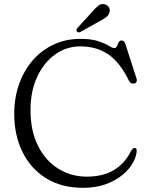

<svg xmlns="http://www.w3.org/2000/svg" viewBox="-20 -906 730 944"><path d="M652 -166Q651.5 -138.5 634.2 -106.8Q617 -75 583.2 -46.8Q549.5 -18.5 500.5 -0.5Q451.5 17.5 388 17.5Q283 17.5 207.2 -29.2Q131.5 -76 90.8 -158.2Q50 -240.5 50 -346.5Q50 -426 74.2 -493.5Q98.5 -561 142.2 -610.8Q186 -660.5 245.5 -687.8Q305 -715 375.5 -715Q428.5 -715 462.2 -703.8Q496 -692.5 514.5 -681Q533 -669.5 541.5 -669.5Q551 -669.5 554.8 -678.8Q558.5 -688 563 -697.5Q567.5 -707 578 -707Q591.5 -707 597 -688L651.5 -519Q654.5 -509.5 650.2 -502.5Q646 -495.5 636.5 -495Q621 -493.5 613.5 -510Q570 -599.5 512.2 -638.8Q454.5 -678 375.5 -678Q306.5 -678 250.8 -638Q195 -598 162.5 -527.5Q130 -457 130 -365Q130 -262.5 166.8 -189.2Q203.5 -116 266.2 -76.8Q329 -37.5 407 -37.5Q486.5 -37.5 540.5 -70.2Q594.5 -103 623.5 -162.5Q633.5 -180 643 -178.5Q652 -177 652 -166ZM433.5 -848.5Q450.5 -868 464.5 -878.8Q478.5 -889.5 496 -884.5Q510 -880.5 516 -868.8Q522 -857 518 -845Q514.5 -831.5 502.5 -822.2Q490.5 -813 473 -803.5L375.5 -749Q364.5 -743.5 358 -751Q354.5 -755 356.2 -759.8Q358 -764.5 361.5 -769Z"/></svg>

Font: Fraunces 9pt Soft Light
Style: Regular
Weight: 300
Version: Version 1.000;[0bf87f6ff]